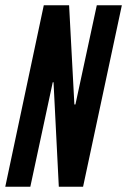

<svg xmlns="http://www.w3.org/2000/svg" viewBox="-29 -708 482 728"><path d="M-9 0 137 -688H233L253 -312H257L338 -688H433L286 0H194L174 -396H171L86 0Z"/></svg>

Font: Saira UltraCondensed
Style: Bold Italic
Weight: 700
Width: 1
Italic angle: -12°
Designer: Hector Gatti with collaboration of the Omnibus-Type team
Foundry: Omnibus-Type
Version: Version 1.101